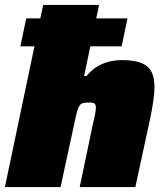

<svg xmlns="http://www.w3.org/2000/svg" viewBox="-23 -763 671 783"><path d="M60 -574 84 -688H497L473 -574ZM-3 0 153 -743H381L320 -453H330Q352 -480 377.5 -494Q403 -508 427.5 -513Q452 -518 472 -518Q526 -518 555 -505.5Q584 -493 595.5 -468.5Q607 -444 607 -407Q607 -385 602 -350Q597 -315 589 -278L529 0H302L355 -253Q360 -273 364 -293.5Q368 -314 368 -323Q368 -337 362 -341Q356 -345 342 -345Q327 -345 317.5 -343Q308 -341 302.5 -334Q297 -327 292.5 -312.5Q288 -298 283 -273L224 0Z"/></svg>

Font: Saira SemiExpanded Black
Style: Italic
Weight: 900
Width: 6
Italic angle: -12°
Designer: Hector Gatti with collaboration of the Omnibus-Type team
Foundry: Omnibus-Type
Version: Version 1.101